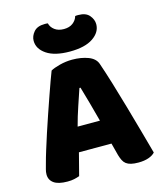

<svg xmlns="http://www.w3.org/2000/svg" viewBox="-124 -930 874 1031"><g transform="rotate(-15 313.5 -414.5)"><path d="M316 -661Q232 -661 187 -691.5Q142 -722 142 -767Q142 -793 161.5 -816Q181 -839 222 -839Q227 -839 231 -839Q235 -839 240 -838Q245 -816 265 -801Q285 -786 316 -786Q347 -786 366.5 -801Q386 -816 392 -838Q397 -839 401 -839Q405 -839 410 -839Q451 -839 470.5 -816Q490 -793 490 -767Q490 -722 445 -691.5Q400 -661 316 -661ZM194 -588Q211 -598 245.5 -607Q280 -616 315 -616Q365 -616 403.5 -601.5Q442 -587 453 -556Q471 -504 492 -435Q513 -366 534 -292.5Q555 -219 575 -147.5Q595 -76 610 -21Q598 -7 574 1.5Q550 10 517 10Q493 10 476.5 6Q460 2 449.5 -6Q439 -14 432.5 -27Q426 -40 421 -57L403 -126H222Q214 -96 206 -64Q198 -32 190 -2Q176 3 160.5 6.5Q145 10 123 10Q72 10 47.5 -7.5Q23 -25 23 -56Q23 -70 27 -84Q31 -98 36 -117Q43 -144 55.5 -184Q68 -224 83 -270.5Q98 -317 115 -366Q132 -415 147 -458.5Q162 -502 174.5 -536Q187 -570 194 -588ZM314 -459Q300 -417 282.5 -365.5Q265 -314 251 -261H375Q361 -315 346.5 -366.5Q332 -418 320 -459Z"/></g></svg>

Font: Baloo Chettan
Style: Regular
Weight: 400
Designer: Maithili Shingre and Ek Type
Foundry: Ek Type
Version: Version 1.443;PS 1.000;hotconv 16.6.51;makeotf.lib2.5.65220;